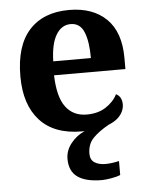

<svg xmlns="http://www.w3.org/2000/svg" viewBox="-55 -594 681 879"><g transform="rotate(-5 285.5 -154.5)"><path d="M378 240Q305 240 267 213.5Q229 187 229 130Q229 91 255 58.5Q281 26 318 10Q315 10 312 10Q309 10 306 10Q179 10 113 -62.5Q47 -135 47 -265Q47 -406 112 -477.5Q177 -549 295 -549Q404 -549 466.5 -488Q529 -427 529 -308V-257H201Q204 -157 238.5 -111Q273 -65 335 -65Q387 -65 423 -88.5Q459 -112 476 -146Q490 -139 496.5 -126.5Q503 -114 503 -97Q503 -80 495 -63.5Q487 -47 471.5 -33.5Q456 -20 431 -10Q384 16 357.5 43.5Q331 71 331 115Q331 143 350.5 155.5Q370 168 400 168Q414 168 429.5 166Q445 164 463 160V224Q447 231 420.5 235.5Q394 240 378 240ZM376 -321Q376 -398 358 -441Q340 -484 297 -484Q255 -484 230 -442.5Q205 -401 203 -321Z"/></g></svg>

Font: Noto Serif Vithkuqi
Style: Regular
Weight: 400
Version: Version 1.005